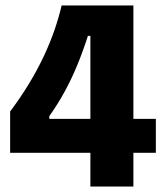

<svg xmlns="http://www.w3.org/2000/svg" viewBox="-20 -681 605 701"><path d="M17 -123V-274Q56 -326 86.5 -376.5Q117 -427 140 -476Q163 -525 179 -571.5Q195 -618 205 -661H467V0H310V-550H301Q283 -494 262 -443Q241 -392 215.5 -345.5Q190 -299 160 -257V-247H549V-123Z"/></svg>

Font: Bricolage Grotesque 96pt ExtraBold SemiCondensed ExtraBold
Style: Regular
Weight: 800
Width: 4
Version: Version 1.001;gftools[0.9.33.dev8+g029e19f]